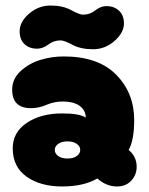

<svg xmlns="http://www.w3.org/2000/svg" viewBox="-20 -674 539 694"><path d="M204 0Q283 0 332 -29Q364 0 403 0Q435 0 454.5 -21Q474 -42 474 -71Q474 -108 445 -132Q465 -167 465 -240Q465 -338 400 -404Q335 -470 210 -470Q167 -470 126 -457.5Q85 -445 54.5 -417Q24 -389 24 -350Q24 -283 92 -283Q120 -283 148 -295Q176 -307 205 -307Q248 -307 269 -290.5Q290 -274 290 -249Q268 -264 204 -264Q128 -264 77 -230Q26 -196 26 -138Q26 -71 76 -35.5Q126 0 204 0ZM257.5 -110Q245 -101 224 -101Q203 -101 190.5 -110Q178 -119 178 -132Q178 -145 190.5 -154Q203 -163 224 -163Q245 -163 257.5 -154Q270 -145 270 -132Q270 -119 257.5 -110ZM114 -498Q135 -498 154.5 -513Q174 -528 199 -528Q212 -528 242 -512Q272 -496 316 -496Q360 -496 394 -526Q428 -556 428 -589Q428 -619 410 -635.5Q392 -652 365 -652Q344 -652 324.5 -636.5Q305 -621 280 -621Q267 -621 237 -637.5Q207 -654 163 -654Q119 -654 85 -624.5Q51 -595 51 -561Q51 -531 68.5 -514.5Q86 -498 114 -498Z"/></svg>

Font: Cherry Bomb
Style: Regular
Weight: 400
Designer: satsuyako
Foundry: satsuyako
Version: Version 4.0